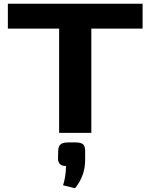

<svg xmlns="http://www.w3.org/2000/svg" viewBox="-20 -710 804 1026"><path d="M742 -557H468V0H296V-557H22V-690H742ZM346 51H383Q412 51 423.5 61Q435 71 435 96V146Q435 229 381 296L317 280Q331 239 333 177Q290 177 290 137L291 96Q292 71 304 61Q316 51 346 51Z"/></svg>

Font: Exo 2 Expanded
Style: Bold
Weight: 700
Width: 7
Designer: Natanael Gama
Version: Version 1.001;PS 001.001;hotconv 1.0.70;makeotf.lib2.5.58329